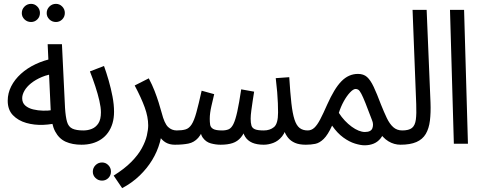

<svg xmlns="http://www.w3.org/2000/svg" viewBox="-20 -745 2511 995"><path d="M270 -631Q250 -631 236 -644.5Q222 -658 222 -677Q222 -697 236 -711Q250 -725 270 -725Q289 -725 302.5 -711Q316 -697 316 -678Q316 -658 302.5 -644.5Q289 -631 270 -631ZM141 -631Q121 -631 107 -644.5Q93 -658 93 -677Q93 -697 107 -711Q121 -725 141 -725Q160 -725 173.5 -711Q187 -697 187 -678Q187 -658 173.5 -644.5Q160 -631 141 -631Z M403 5Q355 5 320.5 -10.5Q286 -26 266 -63.5Q246 -101 243 -168L227 -516H301L317 -186Q320 -139 327.5 -113.5Q335 -88 355 -78.5Q375 -69 412 -69Q433 -69 442.5 -60Q452 -51 452 -34Q452 -18 442 -6.5Q432 5 403 5ZM291 -112Q251 -100 204.5 -98Q158 -96 116 -108Q74 -120 47 -148Q20 -176 20 -223Q20 -262 38 -297.5Q56 -333 88.5 -362.5Q121 -392 164.5 -412.5Q208 -433 259 -443L273 -364Q230 -360 197 -346Q164 -332 141 -313.5Q118 -295 106.5 -274.5Q95 -254 95 -236Q95 -212 111 -198Q127 -184 152 -178Q177 -172 203.5 -171.5Q230 -171 251.5 -174.5Q273 -178 283 -182Z M509 191Q489 191 475 177.5Q461 164 461 145Q461 125 475 111Q489 97 509 97Q528 97 541.5 111Q555 125 555 144Q555 164 541.5 177.5Q528 191 509 191Z M402 5 412 -69Q436 -69 456.5 -77.5Q477 -86 490 -106Q503 -126 503 -163Q503 -188 495 -223Q487 -258 474 -297.5Q461 -337 446 -375L519 -403Q531 -370 543 -328.5Q555 -287 563 -245Q571 -203 571 -166Q571 -133 563 -106Q555 -79 540 -58Q525 -37 504 -23Q483 -9 457.5 -2Q432 5 402 5Z M613 230 569 165Q625 130 660.5 94Q696 58 715 23Q734 -12 741 -42.5Q748 -73 748 -95Q748 -139 730 -188.5Q712 -238 678 -302L751 -339Q769 -305 781 -274Q793 -243 802 -214.5Q811 -186 818 -160Q832 -105 851 -87Q870 -69 896 -69Q917 -69 926.5 -60Q936 -51 936 -34Q936 -18 925.5 -6.5Q915 5 886 5Q859 5 839 -6.5Q819 -18 804.5 -41.5Q790 -65 780 -101L822 -106Q822 -56 808.5 -7.5Q795 41 768.5 84.5Q742 128 703 165.5Q664 203 613 230Z M886 5 896 -69Q924 -69 942 -74.5Q960 -80 973 -100Q986 -120 997.5 -161.5Q1009 -203 1025 -275L1090 -257Q1084 -232 1075.5 -195Q1067 -158 1067 -129Q1067 -113 1069 -99Q1071 -85 1084.5 -77Q1098 -69 1131 -69Q1151 -69 1165 -75Q1179 -81 1189.5 -102Q1200 -123 1209.5 -166Q1219 -209 1230 -282L1297 -270Q1294 -252 1290 -225.5Q1286 -199 1282.5 -173Q1279 -147 1279 -130Q1279 -108 1283 -94.5Q1287 -81 1301.5 -75Q1316 -69 1347 -69Q1379 -69 1400 -86.5Q1421 -104 1421 -162Q1421 -185 1420 -210.5Q1419 -236 1416.5 -267.5Q1414 -299 1409 -340L1479 -345Q1484 -264 1490 -210.5Q1496 -157 1506 -126Q1516 -95 1532.5 -82Q1549 -69 1575 -69Q1596 -69 1605.5 -60Q1615 -51 1615 -34Q1615 -18 1604.5 -6.5Q1594 5 1565 5Q1531 5 1509 -4.5Q1487 -14 1473.5 -30.5Q1460 -47 1452 -68.5Q1444 -90 1439 -114L1467 -108Q1462 -63 1442 -38.5Q1422 -14 1396.5 -4.5Q1371 5 1347 5Q1311 5 1287 -5.5Q1263 -16 1250 -37Q1237 -58 1234 -91H1258Q1246 -54 1228.5 -33Q1211 -12 1185.5 -3.5Q1160 5 1123 5Q1098 5 1072.5 -2Q1047 -9 1031 -31.5Q1015 -54 1015 -99L1045 -105Q1028 -54 1007 -30.5Q986 -7 956.5 -1Q927 5 886 5Z M1565 5 1574 -69Q1594 -69 1609 -83Q1624 -97 1639.5 -126.5Q1655 -156 1676 -204Q1694 -244 1712 -274Q1730 -304 1749 -323.5Q1768 -343 1789.5 -352.5Q1811 -362 1835 -362Q1864 -362 1882 -346Q1900 -330 1916.5 -295Q1933 -260 1954 -204Q1970 -164 1984.5 -133.5Q1999 -103 2018 -86Q2037 -69 2065 -69Q2086 -69 2095.5 -60Q2105 -51 2105 -34Q2105 -18 2095 -6.5Q2085 5 2056 5Q2022 5 1992.5 -13Q1963 -31 1939 -70L1973 -74Q1967 -46 1952 -27.5Q1937 -9 1916 -0.5Q1895 8 1869 8Q1849 8 1819.5 -1Q1790 -10 1759 -32.5Q1728 -55 1701 -94Q1679 -46 1657.5 -25Q1636 -4 1613.5 0.5Q1591 5 1565 5ZM1736 -160Q1750 -138 1767 -120Q1784 -102 1802.5 -88.5Q1821 -75 1838.5 -68Q1856 -61 1871 -61Q1903 -61 1910 -81Q1917 -101 1908 -122Q1887 -178 1874 -210.5Q1861 -243 1852.5 -259Q1844 -275 1837.5 -279.5Q1831 -284 1823 -284Q1811 -284 1794 -266Q1777 -248 1761.5 -220Q1746 -192 1736 -160Z M2055 5 2064 -69Q2099 -69 2115 -82Q2131 -95 2135 -125Q2139 -155 2137 -205L2118 -694H2191L2211 -214Q2213 -161 2208 -120Q2203 -79 2186.5 -51Q2170 -23 2138 -9Q2106 5 2055 5Z M2332 0 2312 -694H2385L2405 0Z"/></svg>

Font: Noto Sans Arabic ExtraCondensed
Style: Regular
Weight: 400
Width: 2
Designer: Monotype Design Team, Nadine Chahine, Nizar Qandah and Khaled Hosny
Foundry: Monotype Imaging Inc.
Version: Version 2.012